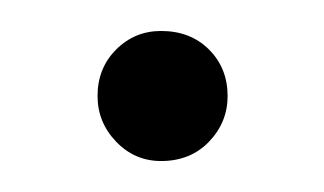

<svg xmlns="http://www.w3.org/2000/svg" viewBox="-20 -413 209 124"><path d="M84 -309Q67 -309 55 -321.5Q43 -334 43 -351Q43 -369 55 -381Q67 -393 84 -393Q103 -393 115 -381Q127 -369 127 -351Q127 -334 115 -321.5Q103 -309 84 -309Z"/></svg>

Font: DM Sans 10pt ExtraLight
Style: Regular
Weight: 250
Version: Version 4.004;gftools[0.9.30]